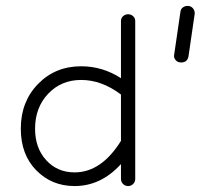

<svg xmlns="http://www.w3.org/2000/svg" viewBox="-20 -615 684 646"><path d="M387 -13V-63Q320 11 231 11Q154 11 102 -42Q50 -95 50 -182Q50 -273 108 -332.5Q166 -392 253 -392Q325 -392 387 -352V-544Q387 -554 394 -560.5Q401 -567 411 -567Q421 -567 428 -560.5Q435 -554 435 -544V-13Q435 -3 428 4Q421 11 411 11Q401 11 394 4Q387 -3 387 -13ZM231 -35Q321 -35 387 -141V-297Q322 -346 253 -346Q186 -346 142 -299.5Q98 -253 98 -182Q98 -117 135.5 -76Q173 -35 231 -35ZM586 -405Q576 -406 570 -414Q564 -422 566 -431L587 -575Q588 -585 596 -590.5Q604 -596 614 -595Q624 -594 630 -586Q636 -578 635 -568L614 -424Q609 -403 586 -405Z"/></svg>

Font: Hoogli
Style: Regular
Weight: 400
Designer: Anand Singh Naorem
Foundry: Brand New Type
Version: Version 1.00 b007